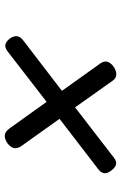

<svg xmlns="http://www.w3.org/2000/svg" viewBox="128 -839 507 803"><g transform="rotate(90 381.5 -437.5)"><path d="M579 -215Q561 -203 546 -204Q531 -205 517 -224L406 -379L194 -215Q179 -204 166.5 -206.5Q154 -209 141 -225Q130 -242 131.5 -255.5Q133 -269 150 -282L360 -443L245 -604Q235 -619 238 -632Q241 -645 257 -658Q276 -671 291.5 -670.5Q307 -670 317 -656L429 -498L639 -660Q652 -671 665.5 -669.5Q679 -668 692 -651Q705 -635 704.5 -621.5Q704 -608 689 -596L477 -433L591 -273Q602 -257 599.5 -243Q597 -229 579 -215Z"/></g></svg>

Font: Playwrite AU QLD
Style: Regular
Weight: 400
Designer: Veronika Burian, José Scaglione
Foundry: TypeTogether
Version: Version 1.002